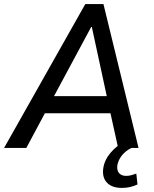

<svg xmlns="http://www.w3.org/2000/svg" viewBox="-44 -725 755 941"><path d="M-24 0 374 -705H463L635 0H535L491 -199L527 -170H143L191 -198L85 0ZM403 -593 209 -232 191 -254H506L484 -232L406 -593ZM553 196Q505 196 480.5 170.5Q456 145 462 100Q468 59 498 23.5Q528 -12 574 -36L601 0Q583 8 568 21.5Q553 35 543.5 51.5Q534 68 531 86Q528 111 540 124Q552 137 574 137Q586 137 598 134Q610 131 624 126L630 179Q613 187 594 191.5Q575 196 553 196Z"/></svg>

Font: Nunito Sans 10pt SemiCondensed SemiBold
Style: Italic
Weight: 600
Width: 4
Italic angle: -9°
Designer: Vernon Adams
Foundry: Vernon Adams
Version: Version 3.101;gftools[0.9.27]